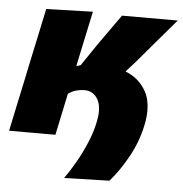

<svg xmlns="http://www.w3.org/2000/svg" viewBox="-57 -554 737 772"><g transform="rotate(5 311.5 -168.0)"><path d="M230 170Q252.5 138.5 274.8 99.2Q297 60 314.5 18.5Q332 -23 340 -61Q346 -88 346 -109Q346 -137.5 335.5 -156.5Q317 -189 281.5 -189Q265 -189 248.2 -184.5Q231.5 -180 215.5 -168.5Q206 -123 197.5 -83.5Q189 -43.5 180 0H-7Q4 -52.5 14.5 -102Q25 -151 38.5 -214.5L50.5 -272.5Q66 -345 77 -396.5Q88 -448 99 -500.5L287 -506Q275.5 -453.5 265 -402.5Q254 -351 242.5 -296.5L239.5 -282Q248 -285 257 -288L317 -376.5Q339 -407.5 361 -438.5Q383 -469.5 405 -500.5H630Q590.5 -454.5 552 -409.2Q513.5 -364 474.5 -318L438.5 -278Q494.5 -257 523 -204.5Q540 -172.5 540 -129Q540 -101 533 -68.5Q519 -2 486 58.2Q453 118.5 412.5 165Z"/></g></svg>

Font: Heraclito ExtraBold
Style: Italic
Weight: 800
Italic angle: -12°
Designer: Kostas Bartsokas (font) & Cristiano Sobral (main changes)
Foundry: Kostas Bartsokas (font) & Cristiano Sobral (main changes)
Version: Version 1.00;July 8, 2020;FontCreator 13.0.0.2655 64-bit